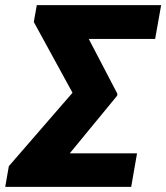

<svg xmlns="http://www.w3.org/2000/svg" viewBox="-37 -731 650 751"><path d="M499 -131.3 476.1 0H45.4L68.4 -131.3ZM593.3 -710.9 569.8 -578.6H173.3L196.8 -710.9ZM421.9 -364.7 421.4 -356.9 127.9 0H-16.6L-2.4 -81.1L246.6 -368.2L95.2 -645L106.9 -710.9H241.2Z"/></svg>

Font: Roboto Black
Style: Italic
Weight: 900
Italic angle: -12°
Designer: Christian Robertson
Foundry: Google
Version: Version 3.0; 2020